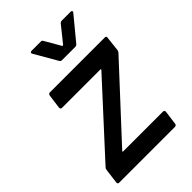

<svg xmlns="http://www.w3.org/2000/svg" viewBox="-211 -783 866 866"><g transform="rotate(-45 222.5 -350.0)"><path d="M11 -10 20 -80Q20 -87 25 -92L322 -416Q324 -418 323 -419.5Q322 -421 320 -421H76Q67 -421 67 -431L76 -499Q78 -509 87 -509H437Q447 -509 445 -499L437 -428Q436 -421 431 -416L131 -92Q129 -91 129.5 -89Q130 -87 132 -87H386Q395 -87 395 -77L386 -10Q386 -6 383 -3Q380 0 375 0H19Q15 0 12.5 -3Q10 -6 11 -10ZM152 -693Q152 -696 154.5 -698Q157 -700 161 -700H220Q228 -700 230 -694L274 -618Q275 -617 277 -617Q279 -617 280 -618L341 -694Q346 -700 353 -700H411Q416 -700 417.5 -696Q419 -692 415 -688L325 -579Q320 -573 312 -573H229Q221 -573 217 -579L154 -688Q152 -692 152 -693Z"/></g></svg>

Font: Barlow Medium
Style: Italic
Weight: 500
Italic angle: -7°
Designer: Jeremy Tribby
Foundry: Tribby Type
Version: Version 1.408